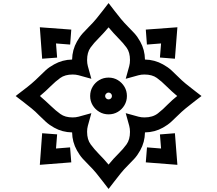

<svg xmlns="http://www.w3.org/2000/svg" viewBox="-20 -1046 1416 1252"><path d="M688 -1025.9 727.1 -975.1Q747.6 -948.2 768.8 -922.6Q790 -897 814 -873Q835.4 -852.1 856.2 -829.1Q877 -806.2 894 -775.4Q924.3 -721.7 925.3 -657.7Q988.3 -656.7 1043 -626Q1074.2 -608.9 1097.2 -588.1Q1120.1 -567.4 1140.6 -546.4Q1164.1 -522.5 1190.2 -501Q1216.3 -479.5 1243.2 -459L1293.9 -419.9L1243.2 -380.9Q1216.3 -360.4 1189.9 -338.6Q1163.6 -316.9 1140.6 -293.9Q1119.6 -272.9 1096.7 -252Q1073.7 -231 1043 -213.9Q989.3 -183.6 925.3 -182.6Q924.3 -118.7 894 -64.9Q877 -34.2 856 -11Q835 12.2 814 32.7Q790 56.2 768.8 82.3Q747.6 108.4 727.1 135.3L688 186L648.9 135.3Q628.4 108.4 607.2 82.5Q585.9 56.6 561.5 32.7Q540.5 12.2 519.8 -10.7Q499 -33.7 481.9 -64.9Q451.2 -119.6 450.2 -182.6Q386.2 -183.6 332.5 -213.9Q301.8 -231 278.8 -252Q255.9 -272.9 234.9 -293.9Q211.4 -318.4 185.5 -339.4Q159.7 -360.4 132.8 -380.9L82 -419.9L132.8 -459Q159.7 -479 185.3 -500.7Q210.9 -522.5 234.9 -546.4Q255.9 -567.9 278.6 -588.4Q301.3 -608.9 332.5 -626Q387.2 -656.7 450.2 -657.7Q451.2 -720.7 481.9 -775.4Q499 -806.6 519.8 -829.3Q540.5 -852.1 561.5 -873Q585.9 -897 607.4 -922.9Q628.9 -948.7 648.9 -975.1ZM1136.7 -868.2 1120.6 -663.1 1022.9 -670.9 1030.3 -762.7 938 -755.4 930.7 -853ZM239.7 -868.2 444.8 -853 437.5 -755.4 345.2 -762.7 352.5 -670.4 254.9 -663.1ZM688 -867.7Q672.4 -849.6 656.2 -831.5Q640.1 -813.5 623 -796.4Q592.3 -766.1 570.1 -735.4Q547.9 -704.6 547.9 -653.8Q547.9 -633.3 552.7 -615.2L575.7 -532.2L492.7 -555.2Q474.6 -560.1 454.1 -560.1Q403.8 -560.1 372.6 -537.4Q341.3 -514.6 311.5 -484.9Q294.9 -468.3 276.9 -451.9Q258.8 -435.5 240.2 -419.9Q259.3 -403.8 277.3 -387.2Q295.4 -370.6 313.5 -353.5Q343.3 -324.7 374 -302.5Q404.8 -280.3 453.6 -280.3Q474.6 -280.3 492.7 -285.2L575.7 -308.1L552.7 -225.1Q547.9 -207 547.9 -186.5Q547.9 -136.2 571.3 -104.5Q594.7 -72.8 623 -43.9Q640.1 -26.9 656.2 -9Q672.4 8.8 688 27.3Q703.6 8.3 720.2 -10.3Q736.8 -28.8 754.4 -45.9Q782.7 -73.7 805.2 -104.7Q827.6 -135.7 827.6 -186Q827.6 -207 822.8 -225.1L799.8 -308.1L882.8 -285.2Q900.9 -280.3 921.9 -280.3Q975.6 -280.3 1009.5 -306.6Q1043.5 -333 1073.2 -364.3Q1088.4 -379.9 1103.8 -393.3Q1119.1 -406.7 1135.3 -419.9Q1116.7 -435.5 1098.9 -451.7Q1081.1 -467.8 1064 -484.9Q1033.7 -515.6 1002.9 -537.8Q972.2 -560.1 921.4 -560.1Q900.9 -560.1 882.8 -555.2L799.8 -532.2L822.8 -615.2Q827.6 -633.3 827.6 -654.3Q827.6 -704.6 805.9 -734.6Q784.2 -764.6 754.4 -794.4Q736.8 -812 720.5 -830.3Q704.1 -848.6 688 -867.7ZM688 -540Q721.2 -540 748.3 -523.7Q775.4 -507.3 791.5 -480.2Q807.6 -453.1 807.6 -419.9Q807.6 -387.2 791.5 -359.9Q775.4 -332.5 748.3 -316.4Q721.2 -300.3 688 -300.3Q655.3 -300.3 627.9 -316.4Q600.6 -332.5 584.2 -359.6Q567.9 -386.7 567.9 -419.9Q567.9 -453.1 584 -480.5Q600.1 -507.8 627.4 -523.9Q654.8 -540 688 -540ZM688 -442.4Q679.2 -442.4 672.4 -435.5Q665.5 -428.7 665.5 -419.9Q665.5 -411.1 672.1 -404.5Q678.7 -397.9 688 -397.9Q697.3 -397.9 703.6 -404.3Q710 -410.6 710 -419.9Q710 -429.2 703.4 -435.8Q696.8 -442.4 688 -442.4ZM239.7 28.8 254.9 -177.2 352.5 -169.9 345.2 -77.6 437 -85 444.8 12.7ZM1136.7 28.8 930.7 12.7 938.5 -85 1030.3 -77.6 1022.9 -169.4 1120.6 -177.2Z"/></svg>

Font: Pinar Black
Style: Regular
Weight: 900
Designer: Amin Abedi
Version: Version 3.000